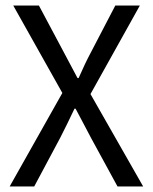

<svg xmlns="http://www.w3.org/2000/svg" viewBox="-20 -676 554 696"><path d="M15 0H104L198 -176C215 -209 231 -242 250 -282H254C275 -242 293 -209 310 -176L406 0H499L308 -335L487 -656H398L311 -489C295 -459 282 -432 265 -393H261C240 -432 226 -459 210 -489L121 -656H28L206 -339Z"/></svg>

Font: SSansPro
Style: Regular
Weight: 400
Designer: Paul D. Hunt
Foundry: Adobe Systems Incorporated
Version: Version 3.006;hotconv 1.0.111;makeotfexe 2.5.65597